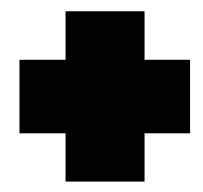

<svg xmlns="http://www.w3.org/2000/svg" viewBox="-20 -416 370 350"><path d="M99.5 -85H243.5V-173H326.5V-307H243.5V-395.5H99.5V-307H15.5V-173H99.5Z"/></svg>

Font: Anybody UltraCondensed Thin Black
Style: Regular
Weight: 900
Version: Version 1.111